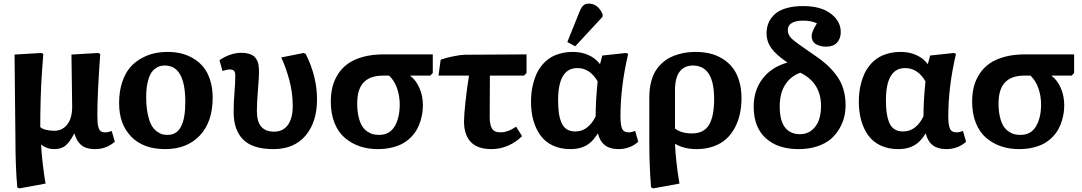

<svg xmlns="http://www.w3.org/2000/svg" viewBox="-20 -816 6027 1069"><path d="M87.9 232.9 76.2 227.1Q65.9 113.3 65.9 -42L61 -512.2L209 -521L221.2 -516.1Q221.2 -515.6 217.8 -472.2Q214.4 -428.7 211.7 -386.5Q209 -344.2 206.5 -266.6Q204.1 -189 204.1 -108.9Q213.4 -98.6 235.6 -93.3Q257.8 -87.9 282.2 -87.9Q326.7 -87.9 354.2 -122.6Q381.8 -157.2 381.8 -222.2L377.9 -512.2L525.9 -521L538.1 -516.1Q522 -290.5 522 -178.2Q522 -150.9 523.2 -135.5Q524.4 -120.1 528.6 -105.7Q532.7 -91.3 541.5 -85.2Q550.3 -79.1 564.9 -79.1Q583 -79.1 602.1 -86.9L619.1 -26.9Q571.8 14.2 509.8 14.2Q482.4 14.2 461.9 7.6Q441.4 1 428.5 -11.7Q415.5 -24.4 408 -38.6Q400.4 -52.7 395 -71.8H393.1Q368.7 -25.4 345.2 -5.6Q321.8 14.2 280.8 14.2Q260.3 14.2 240.7 6.8Q221.2 -0.5 210 -11.2H209Q210.9 35.6 217.3 89.8Q223.6 144 228.5 174.8L233.9 206.1Z M899.9 14.2Q777.8 14.2 710.4 -55.4Q643.1 -125 643.1 -241.2Q643.1 -306.2 659.9 -357.2Q676.8 -408.2 703.4 -439.5Q730 -470.7 766.6 -491Q803.2 -511.2 839.1 -519Q875 -526.9 914.1 -526.9Q952.1 -526.9 987.1 -518.8Q1022 -510.7 1054.7 -491.7Q1087.4 -472.7 1111.3 -444.1Q1135.3 -415.5 1149.7 -371.3Q1164.1 -327.1 1164.1 -272Q1164.1 -137.2 1092.5 -61.5Q1021 14.2 899.9 14.2ZM913.1 -64.9Q963.4 -64.9 987.5 -110.4Q1011.7 -155.8 1011.7 -248Q1011.7 -451.2 897.9 -451.2Q883.3 -451.2 870.6 -447.8Q857.9 -444.3 843.3 -433.3Q828.6 -422.4 818.4 -404.1Q808.1 -385.7 801 -353Q793.9 -320.3 793.9 -276.9Q793.9 -221.7 802.7 -180.7Q811.5 -139.6 823.7 -118.2Q835.9 -96.7 853.8 -84Q871.6 -71.3 884.8 -68.1Q897.9 -64.9 913.1 -64.9Z M1502.9 14.2Q1387.2 14.2 1334 -38.8Q1280.8 -91.8 1280.8 -192.9Q1280.8 -241.2 1285.4 -300.3Q1290 -359.4 1290 -394Q1290 -415 1282.5 -422.1Q1274.9 -429.2 1258.8 -429.2Q1244.1 -429.2 1218.8 -420.9L1202.1 -481Q1262.7 -522 1324.2 -522Q1344.2 -522 1359.9 -518.1Q1375.5 -514.2 1385.7 -508.5Q1396 -502.9 1403.1 -492.9Q1410.2 -482.9 1413.8 -474.6Q1417.5 -466.3 1419.4 -453.1Q1421.4 -439.9 1421.6 -431.4Q1421.9 -422.9 1421.9 -409.2Q1421.9 -383.3 1416 -313.2Q1410.2 -243.2 1410.2 -200.2Q1410.2 -137.7 1434.6 -110.4Q1459 -83 1505.9 -83Q1556.6 -83 1583.3 -120.8Q1609.9 -158.7 1609.9 -225.1Q1609.9 -299.8 1590.6 -371.1Q1571.3 -442.4 1545.9 -496.1L1669.9 -521L1682.1 -516.1Q1745.1 -390.1 1745.1 -263.2Q1745.1 -136.2 1681.2 -61Q1617.2 14.2 1502.9 14.2Z M2082.5 14.2Q2029.3 14.2 1983.6 -1.2Q1938 -16.6 1901.1 -47.4Q1864.3 -78.1 1843 -130.1Q1821.8 -182.1 1821.8 -250Q1821.8 -294.9 1831.5 -333.3Q1841.3 -371.6 1863.3 -405.3Q1885.3 -439 1918.7 -462.4Q1952.1 -485.8 2002 -499.5Q2051.8 -513.2 2114.7 -513.2H2389.6V-409.2L2375.5 -395H2264.6V-393.1Q2294.9 -371.6 2314.7 -327.4Q2334.5 -283.2 2334.5 -230Q2334.5 -210 2331.8 -189.7Q2329.1 -169.4 2321.8 -144.8Q2314.5 -120.1 2302.7 -98.1Q2291 -76.2 2271.2 -55.2Q2251.5 -34.2 2226.1 -19.3Q2200.7 -4.4 2163.8 4.9Q2127 14.2 2082.5 14.2ZM2090.8 -64.9Q2148.9 -64.9 2177.2 -112.3Q2205.6 -159.7 2205.6 -234.9Q2205.6 -281.2 2190.9 -324Q2176.3 -366.7 2146.5 -395H2111.8Q2041 -395 2004.9 -357.4Q1968.8 -319.8 1968.8 -240.2Q1968.8 -197.3 1976.6 -165Q1984.4 -132.8 1996.3 -114Q2008.3 -95.2 2025.1 -83.7Q2042 -72.3 2057.6 -68.6Q2073.2 -64.9 2090.8 -64.9Z M2716.3 14.2Q2638.7 14.2 2601.1 -25.6Q2563.5 -65.4 2563.5 -139.2Q2563.5 -172.9 2571.3 -246.8Q2579.1 -320.8 2591.3 -395H2421.4L2433.6 -483.9Q2467.3 -495.6 2508.1 -503.4Q2548.8 -511.2 2568.4 -511.2L2911.6 -513.2V-409.2L2897.5 -395H2707.5Q2706.5 -314.9 2706.5 -162.1Q2706.5 -122.6 2719 -100.8Q2731.4 -79.1 2766.6 -79.1Q2808.1 -79.1 2853.5 -110.8L2886.7 -58.1Q2854 -24.9 2809.8 -5.4Q2765.6 14.2 2716.3 14.2Z M3182.6 -558.1 3138.7 -582 3207.5 -752.9Q3216.8 -775.4 3227.8 -785.6Q3238.8 -795.9 3258.3 -795.9Q3309.1 -795.9 3335.4 -736.8L3334.5 -722.2ZM3156.2 14.2Q3100.6 14.2 3057.9 -5.9Q3015.1 -25.9 2989 -62.3Q2962.9 -98.6 2949.7 -145.8Q2936.5 -192.9 2936.5 -250Q2936.5 -275.4 2939.2 -300.3Q2941.9 -325.2 2949.2 -353.3Q2956.5 -381.3 2967.8 -405.8Q2979 -430.2 2997.6 -452.9Q3016.1 -475.6 3039.8 -491.7Q3063.5 -507.8 3096.9 -517.3Q3130.4 -526.9 3170.4 -526.9Q3218.3 -526.9 3257.3 -509Q3296.4 -491.2 3318.4 -460.9H3321.3L3333.5 -506.8L3465.3 -521L3477.5 -516.1Q3434.6 -334.5 3434.6 -168Q3434.6 -120.1 3443.8 -99.6Q3453.1 -79.1 3480.5 -79.1Q3495.6 -79.1 3516.6 -86.9L3533.7 -26.9Q3488.3 14.2 3422.4 14.2Q3330.6 14.2 3309.6 -71.8H3307.6Q3289.1 -42.5 3269.8 -24.7Q3250.5 -6.8 3222.2 3.7Q3193.8 14.2 3156.2 14.2ZM3182.6 -84Q3220.7 -84 3249.3 -106.7Q3277.8 -129.4 3296.4 -168Q3296.4 -254.9 3307.6 -362.8Q3264.6 -437 3194.3 -437Q3087.4 -437 3087.4 -257.8Q3087.4 -218.3 3091.3 -189.2Q3095.2 -160.2 3105.2 -135Q3115.2 -109.9 3134.5 -96.9Q3153.8 -84 3182.6 -84Z M3617.2 232.9 3605 227.1Q3595.2 107.9 3595.2 -15.1V-274.9Q3595.2 -319.3 3604.2 -356.2Q3613.3 -393.1 3628.4 -418.5Q3643.6 -443.8 3665 -463.6Q3686.5 -483.4 3709.2 -495.1Q3731.9 -506.8 3758.3 -514.2Q3784.7 -521.5 3807.4 -524.2Q3830.1 -526.9 3854 -526.9Q3894.5 -526.9 3930.7 -518.6Q3966.8 -510.3 3999.8 -490.7Q4032.7 -471.2 4056.4 -442.4Q4080.1 -413.6 4094.2 -369.6Q4108.4 -325.7 4108.4 -271Q4108.4 -224.6 4099.9 -183.6Q4091.3 -142.6 4072 -106Q4052.7 -69.3 4024.2 -43Q3995.6 -16.6 3953.1 -1.2Q3910.6 14.2 3858.4 14.2Q3788.6 14.2 3739.3 -15.1H3738.3Q3740.2 34.7 3746.6 89.8Q3752.9 145 3758.3 175.8L3763.2 206.1ZM3833 -73.2Q3898.9 -73.2 3927.5 -120.6Q3956.1 -168 3956.1 -265.1Q3956.1 -451.2 3837.4 -451.2Q3791.5 -451.2 3764.9 -418.2Q3738.3 -385.3 3738.3 -314V-100.1Q3773.4 -73.2 3833 -73.2Z M4426.3 14.2Q4310.1 14.2 4243.2 -46.9Q4176.3 -107.9 4176.3 -222.2Q4176.3 -312 4225.1 -377Q4273.9 -441.9 4364.3 -467.8Q4303.2 -508.8 4275.6 -546.4Q4248 -584 4248 -630.9Q4248 -662.1 4259 -688.5Q4270 -714.8 4293 -736.3Q4315.9 -757.8 4356.4 -770Q4397 -782.2 4451.2 -782.2Q4550.3 -782.2 4605.7 -740Q4661.1 -697.8 4661.1 -637.2Q4661.1 -601.6 4640.4 -578.9Q4619.6 -556.2 4578.1 -556.2Q4546.9 -556.2 4522.9 -570.3Q4499 -584.5 4499 -616.2Q4499 -639.2 4528.3 -686Q4497.1 -701.2 4451.2 -701.2Q4412.1 -701.2 4389.2 -688.2Q4366.2 -675.3 4366.2 -648.9Q4366.2 -621.6 4387.9 -600.8Q4409.7 -580.1 4486.8 -527.8Q4493.2 -523.4 4496.6 -521Q4500 -518.6 4505.6 -514.9Q4511.2 -511.2 4516.1 -507.8Q4555.2 -481 4582.8 -456.3Q4610.4 -431.6 4636 -397.9Q4661.6 -364.3 4674.8 -322.3Q4688 -280.3 4688 -230Q4688 -196.8 4680.2 -164.3Q4672.4 -131.8 4653.1 -98.9Q4633.8 -65.9 4605 -41.3Q4576.2 -16.6 4530 -1.2Q4483.9 14.2 4426.3 14.2ZM4434.1 -68.8Q4473.6 -68.8 4501 -91.8Q4528.3 -114.7 4539.8 -148.9Q4551.3 -183.1 4551.3 -225.1Q4551.3 -355.5 4436 -411.1Q4381.8 -391.6 4351.6 -344.2Q4321.3 -296.9 4321.3 -223.1Q4321.3 -144 4350.8 -106.4Q4380.4 -68.8 4434.1 -68.8Z M4981.4 14.2Q4925.8 14.2 4883.1 -5.9Q4840.3 -25.9 4814.2 -62.3Q4788.1 -98.6 4774.9 -145.8Q4761.7 -192.9 4761.7 -250Q4761.7 -275.4 4764.4 -300.3Q4767.1 -325.2 4774.4 -353.3Q4781.7 -381.3 4793 -405.8Q4804.2 -430.2 4822.8 -452.9Q4841.3 -475.6 4865 -491.7Q4888.7 -507.8 4922.1 -517.3Q4955.6 -526.9 4995.6 -526.9Q5043.5 -526.9 5082.5 -509Q5121.6 -491.2 5143.6 -460.9H5146.5L5158.7 -506.8L5290.5 -521L5302.7 -516.1Q5259.8 -334.5 5259.8 -168Q5259.8 -120.1 5269 -99.6Q5278.3 -79.1 5305.7 -79.1Q5320.8 -79.1 5341.8 -86.9L5358.9 -26.9Q5313.5 14.2 5247.6 14.2Q5155.8 14.2 5134.8 -71.8H5132.8Q5114.3 -42.5 5095 -24.7Q5075.7 -6.8 5047.4 3.7Q5019 14.2 4981.4 14.2ZM5007.8 -84Q5045.9 -84 5074.5 -106.7Q5103 -129.4 5121.6 -168Q5121.6 -254.9 5132.8 -362.8Q5089.8 -437 5019.5 -437Q4912.6 -437 4912.6 -257.8Q4912.6 -218.3 4916.5 -189.2Q4920.4 -160.2 4930.4 -135Q4940.4 -109.9 4959.7 -96.9Q4979 -84 5007.8 -84Z M5653.3 14.2Q5600.1 14.2 5554.4 -1.2Q5508.8 -16.6 5471.9 -47.4Q5435.1 -78.1 5413.8 -130.1Q5392.6 -182.1 5392.6 -250Q5392.6 -294.9 5402.3 -333.3Q5412.1 -371.6 5434.1 -405.3Q5456.1 -439 5489.5 -462.4Q5522.9 -485.8 5572.8 -499.5Q5622.6 -513.2 5685.5 -513.2H5960.4V-409.2L5946.3 -395H5835.4V-393.1Q5865.7 -371.6 5885.5 -327.4Q5905.3 -283.2 5905.3 -230Q5905.3 -210 5902.6 -189.7Q5899.9 -169.4 5892.6 -144.8Q5885.3 -120.1 5873.5 -98.1Q5861.8 -76.2 5842 -55.2Q5822.3 -34.2 5796.9 -19.3Q5771.5 -4.4 5734.6 4.9Q5697.8 14.2 5653.3 14.2ZM5661.6 -64.9Q5719.7 -64.9 5748 -112.3Q5776.4 -159.7 5776.4 -234.9Q5776.4 -281.2 5761.7 -324Q5747.1 -366.7 5717.3 -395H5682.6Q5611.8 -395 5575.7 -357.4Q5539.6 -319.8 5539.6 -240.2Q5539.6 -197.3 5547.4 -165Q5555.2 -132.8 5567.1 -114Q5579.1 -95.2 5595.9 -83.7Q5612.8 -72.3 5628.4 -68.6Q5644 -64.9 5661.6 -64.9Z"/></svg>

Font: Literata Book
Style: Bold
Weight: 700
Designer: Latin by Veronika Burian and Jose Scaglione. Greek by Irene Vlachou. Cyrillic by Vera Evstafieva
Foundry: TypeTogether
Version: Version 2.003;PS 002.003;hotconv 1.0.88;makeotf.lib2.5.64775